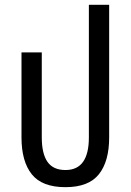

<svg xmlns="http://www.w3.org/2000/svg" viewBox="-20 -765 542 795"><path d="M251 10Q154 10 111.5 -43.5Q69 -97 69 -196V-548H153V-196Q153 -129 176.5 -95Q200 -61 251 -61Q300 -61 324 -95Q348 -129 348 -196V-745H432V-196Q432 -97 389.5 -43.5Q347 10 251 10Z"/></svg>

Font: Noto Sans Thai Condensed
Style: Regular
Weight: 400
Width: 3
Designer: Monotype Design Team
Foundry: Monotype Imaging Inc.
Version: Version 2.002